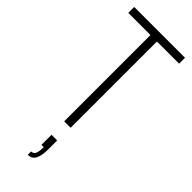

<svg xmlns="http://www.w3.org/2000/svg" viewBox="-304 -718 1010 1010"><g transform="rotate(45 201.5 -213.0)"><path d="M177 0V-642H12V-686H390V-642H225V0ZM166 260V235Q183 235 190 220Q197 205 197 172H180V97H222V161Q222 195 216 217Q210 239 198 249.5Q186 260 166 260Z"/></g></svg>

Font: Archivo ExtraCondensed Thin
Style: Regular
Weight: 250
Width: 2
Designer: Hector Gatti
Foundry: Omnibus-Type
Version: Version 2.001